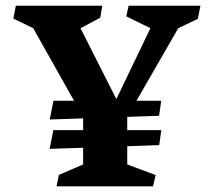

<svg xmlns="http://www.w3.org/2000/svg" viewBox="-20 -660 757 680"><path d="M689.9 -639.6 680.7 -593.3 611.3 -560.1 463.4 -303.2H550.8L543.5 -250L430.7 -246.1V-199.2H551.3L543.9 -146L430.7 -142.1V-77.6L531.2 -40L522 0H180.2L188.5 -40.5L274.4 -77.6V-136.7L155.8 -132.8L168.9 -199.2H274.4V-240.7L156.2 -236.8L169.4 -303.2H242.2L97.7 -560.1L27.3 -594.2L36.1 -639.6H342.3L335 -597.2L265.1 -560.1L392.1 -309.1L512.7 -560.1L427.2 -602.1L435.5 -639.6Z"/></svg>

Font: Vesper Libre Heavy
Style: Regular
Weight: 900
Designer: Robert Keller & Kimya Gandhi
Foundry: Mota Italic
Version: Version 1.058